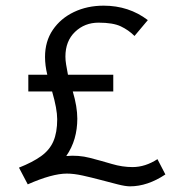

<svg xmlns="http://www.w3.org/2000/svg" viewBox="-20 -643 640 678"><path d="M78 8 47 -51Q95 -70 125 -91.5Q155 -113 168.5 -144Q182 -175 182 -222Q182 -258 164 -320H80V-379H147Q139 -412 139 -442Q139 -497 166.5 -537.5Q194 -578 241 -600.5Q288 -623 346 -623Q435 -623 502 -572L455 -516Q434 -537 406.5 -550Q379 -563 328 -563Q279 -563 245 -530.5Q211 -498 211 -443Q211 -430 213.5 -415Q216 -400 220 -379H380V-320H237Q253 -266 253 -224Q253 -187 243.5 -154Q234 -121 214 -92Q257 -96 297.5 -85.5Q338 -75 375 -64Q412 -53 448 -53Q493 -53 536 -81L564 -27Q501 15 439 15Q423 15 395.5 8Q368 1 336 -7.5Q304 -16 272.5 -23Q241 -30 216 -30Q164 -30 78 8Z"/></svg>

Font: Inconsolata Expanded
Style: Regular
Weight: 400
Width: 7
Monospace: yes
Designer: Raph Levien, Cyreal, Brenton Simpson
Foundry: Raph Levien, Cyreal, Google
Version: Version 3.000; ttfautohint (v1.8.2.53-6de2)